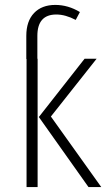

<svg xmlns="http://www.w3.org/2000/svg" viewBox="-20 -761 438 781"><path d="M132 -522H133V0H88V-521H87V-615Q87 -675 118.5 -708Q150 -741 205 -741Q257 -741 305 -712L288 -680Q246 -702 209 -702Q132 -702 132 -615ZM187 -287 392 0H340L138 -285L324 -522H373Z"/></svg>

Font: Fira Sans Extra Condensed ExtraLight
Style: Regular
Weight: 275
Width: 1
Designer: Carrois Corporate & Edenspiekermann AG
Foundry: Carrois Corporate GbR & Edenspiekermann AG
Version: Version 4.203